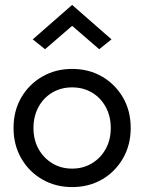

<svg xmlns="http://www.w3.org/2000/svg" viewBox="-20 -750 586 780"><path d="M163 -550 113 -590 273 -730 433 -590 383 -550 273 -645ZM35 -230Q35 -300 66.5 -354Q98 -408 152 -439Q206 -470 273 -470Q341 -470 394.5 -439Q448 -408 479.5 -354Q511 -300 511 -230Q511 -161 479.5 -106.5Q448 -52 394.5 -21Q341 10 273 10Q206 10 152 -21Q98 -52 66.5 -106.5Q35 -161 35 -230ZM116 -230Q116 -182 136.5 -145Q157 -108 192.5 -86.5Q228 -65 273 -65Q318 -65 353.5 -86.5Q389 -108 409.5 -145Q430 -182 430 -230Q430 -278 409.5 -315.5Q389 -353 353.5 -374Q318 -395 273 -395Q228 -395 192.5 -374Q157 -353 136.5 -315.5Q116 -278 116 -230Z"/></svg>

Font: Jost
Style: Regular
Weight: 400
Version: Version 3.710